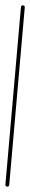

<svg xmlns="http://www.w3.org/2000/svg" viewBox="-55 -781 126 802"><g transform="rotate(5 8.0 -380.0)"><path d="M0 -8H16V-752H0ZM8 -16Q4 -16 2 -14Q0 -12 0 -8Q0 -4 2 -2Q4 0 8 0Q12 0 14 -2Q16 -4 16 -8Q16 -12 14 -14Q12 -16 8 -16ZM8 -760Q4 -760 2 -758Q0 -756 0 -752Q0 -748 2 -746Q4 -744 8 -744Q12 -744 14 -746Q16 -748 16 -752Q16 -756 14 -758Q12 -760 8 -760Z"/></g></svg>

Font: Wavefont ExtraLight
Style: Regular
Weight: 250
Version: Version 3.004;gftools[0.9.33]